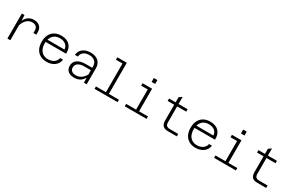

<svg xmlns="http://www.w3.org/2000/svg" viewBox="177 -2178 5496 3629"><g transform="rotate(30 2925.0 -363.0)"><path d="M496 -337V-397Q496 -444 465.5 -472.5Q435 -501 380 -501Q307 -501 252 -443.5Q197 -386 173 -277L160 -360Q179 -425 211 -469Q243 -513 287.5 -535.5Q332 -558 385 -558Q464 -558 512 -515Q560 -472 560 -397V-337ZM123 0V-546H181L187 -404V0Z M980 12Q898 12 838 -22.5Q778 -57 746 -121Q714 -185 714 -274Q714 -361 746 -425Q778 -489 838.5 -523.5Q899 -558 982 -558Q1104 -558 1168.5 -491Q1233 -424 1227 -306H765L766 -360L1161 -359Q1157 -426 1108.5 -464Q1060 -502 982 -502Q886 -502 832.5 -441Q779 -380 779 -273Q779 -204 803 -152Q827 -100 872 -72Q917 -44 980 -44Q1057 -44 1108 -80.5Q1159 -117 1171 -179H1235Q1220 -90 1152 -39Q1084 12 980 12Z M1793 0 1789 -142V-351Q1789 -422 1744 -463.5Q1699 -505 1622 -505Q1547 -505 1499 -469Q1451 -433 1447 -371H1383Q1387 -430 1419 -471.5Q1451 -513 1503 -535.5Q1555 -558 1622 -558Q1693 -558 1745 -533Q1797 -508 1825 -461Q1853 -414 1853 -349V0ZM1580 12Q1527 12 1486 -6Q1445 -24 1422.5 -59.5Q1400 -95 1400 -144Q1400 -229 1465 -276Q1530 -323 1648 -323H1801V-270H1644Q1559 -270 1512 -237Q1465 -204 1465 -146Q1465 -96 1498.5 -70Q1532 -44 1587 -44Q1656 -44 1709 -82.5Q1762 -121 1795 -189L1802 -136Q1775 -67 1719.5 -27.5Q1664 12 1580 12Z M2243 0V-732H2307V0ZM2025 0V-53H2527V0ZM2100 -679V-732H2275V-679Z M2901 0V-546H2966V0ZM2684 0V-53H3160V0ZM2758 -493V-546H2933V-493ZM2893 -653V-738H2971V-653Z M3620 0Q3572 0 3540.5 -17Q3509 -34 3494 -67Q3479 -100 3479 -147V-657L3543 -702V-147Q3543 -123 3550 -101Q3557 -79 3577.5 -66Q3598 -53 3640 -53H3821V0ZM3336 -493V-546H3741V-493Z M4230 12Q4148 12 4088 -22.5Q4028 -57 3996 -121Q3964 -185 3964 -274Q3964 -361 3996 -425Q4028 -489 4088.5 -523.5Q4149 -558 4232 -558Q4354 -558 4418.5 -491Q4483 -424 4477 -306H4015L4016 -360L4411 -359Q4407 -426 4358.5 -464Q4310 -502 4232 -502Q4136 -502 4082.5 -441Q4029 -380 4029 -273Q4029 -204 4053 -152Q4077 -100 4122 -72Q4167 -44 4230 -44Q4307 -44 4358 -80.5Q4409 -117 4421 -179H4485Q4470 -90 4402 -39Q4334 12 4230 12Z M4851 0V-546H4916V0ZM4634 0V-53H5110V0ZM4708 -493V-546H4883V-493ZM4843 -653V-738H4921V-653Z M5570 0Q5522 0 5490.5 -17Q5459 -34 5444 -67Q5429 -100 5429 -147V-657L5493 -702V-147Q5493 -123 5500 -101Q5507 -79 5527.5 -66Q5548 -53 5590 -53H5771V0ZM5286 -493V-546H5691V-493Z"/></g></svg>

Font: Azeret Mono Thin ExtraLight
Style: Regular
Weight: 250
Version: Version 1.002